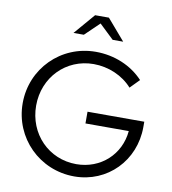

<svg xmlns="http://www.w3.org/2000/svg" viewBox="-98 -1001 983 1096"><g transform="rotate(10 394.0 -452.5)"><path d="M487 -795H548L444 -916H364L260 -795H320L403 -875ZM406 11C598 11 746 -140 746 -335V-366H417V-298H668C656 -161 547 -60 405 -60C245 -60 122 -186 122 -350C122 -514 245 -640 405 -640C491 -640 575 -604 629 -543L681 -596C613 -669 513 -711 405 -711C203 -711 44 -551 44 -350C44 -149 204 11 406 11Z"/></g></svg>

Font: Red Hat Display
Style: Regular
Weight: 400
Designer: Pentagram, MCKL
Foundry: Pentagram, MCKL
Version: Version 1.023